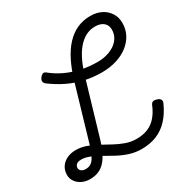

<svg xmlns="http://www.w3.org/2000/svg" viewBox="-225 -1200 1356 1402"><g transform="rotate(-30 453.5 -499.0)"><path d="M570 15Q517 15 469 -0.5Q421 -16 377.5 -39.5Q334 -63 294 -86Q254 -109 217.5 -124.5Q181 -140 147 -140Q118 -140 105.5 -128Q93 -116 93 -100Q93 -84 106 -73.5Q119 -63 144 -63Q171 -63 190 -77Q209 -91 224.5 -122.5Q240 -154 256 -206L390 -662Q415 -747 448 -813Q481 -879 523 -924Q565 -969 616 -992Q667 -1015 728 -1015Q781 -1015 821 -994.5Q861 -974 884 -937.5Q907 -901 907 -854Q907 -802 884.5 -758.5Q862 -715 820.5 -682.5Q779 -650 722 -632.5Q665 -615 598 -615Q522 -615 452.5 -631Q383 -647 320 -678Q257 -709 200 -752Q187 -763 185.5 -776Q184 -789 196 -805Q209 -822 221.5 -825Q234 -828 247 -816Q294 -778 350.5 -751.5Q407 -725 472 -711Q537 -697 609 -697Q654 -697 692 -708.5Q730 -720 757.5 -740Q785 -760 800.5 -788Q816 -816 816 -850Q816 -876 804 -894Q792 -912 770.5 -921.5Q749 -931 719 -931Q677 -931 640.5 -912Q604 -893 573 -856.5Q542 -820 517 -766.5Q492 -713 472 -642L340 -195Q317 -118 288 -71.5Q259 -25 221.5 -4Q184 17 135 17Q97 17 66.5 2.5Q36 -12 18.5 -37.5Q1 -63 1 -94Q1 -131 19.5 -159.5Q38 -188 71 -204Q104 -220 145 -220Q192 -220 234 -204.5Q276 -189 317.5 -166.5Q359 -144 400 -121.5Q441 -99 484.5 -83.5Q528 -68 575 -68Q631 -68 672.5 -86Q714 -104 744.5 -140Q775 -176 796 -228Q803 -243 816 -246.5Q829 -250 848 -243Q869 -236 874.5 -223Q880 -210 872 -194Q841 -125 797.5 -78Q754 -31 697.5 -8Q641 15 570 15Z"/></g></svg>

Font: Playwrite TZ
Style: Regular
Weight: 400
Designer: Veronika Burian, José Scaglione
Foundry: TypeTogether
Version: Version 1.002